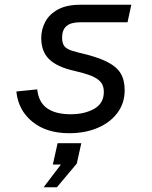

<svg xmlns="http://www.w3.org/2000/svg" viewBox="-20 -550 640 810"><path d="M272 12Q176 12 116.5 -36.5Q57 -85 49 -164L137 -173Q143 -118 179 -93Q215 -68 278 -68Q337 -68 377.5 -91Q418 -114 418 -162Q418 -179 412.5 -191.5Q407 -204 393.5 -214.5Q380 -225 355 -234Q330 -243 290 -252Q220 -268 187 -300.5Q154 -333 154 -390Q154 -426 171 -458Q188 -490 224.5 -510Q261 -530 320 -530H534L518 -456H318Q279 -456 260.5 -440Q242 -424 242 -392Q242 -375 247 -363Q252 -351 267 -343Q282 -335 312 -328Q388 -311 430 -290Q472 -269 489 -240.5Q506 -212 506 -170Q506 -115 475.5 -74Q445 -33 392 -10.5Q339 12 272 12ZM164 240 237 144H203L223 54H323L304 140L220 240Z"/></svg>

Font: Geist Mono
Style: Italic
Weight: 400
Italic angle: -12°
Monospace: yes
Designer: Basement.studio, Andrés Briganti, Mateo Zaragoza
Foundry: Basement.studio, Vercel, Andrés Briganti, Guido Ferreyra, Mateo Zaragoza
Version: Version 1.500